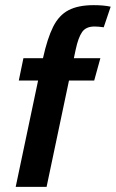

<svg xmlns="http://www.w3.org/2000/svg" viewBox="-20 -726 450 746"><path d="M41 0 128 -413H53L71 -500H147Q164 -577 186.5 -622Q209 -667 246.5 -686.5Q284 -706 344 -706Q383 -706 410 -700L383 -620Q362 -623 347 -623Q314 -623 299 -601.5Q284 -580 274 -533L267 -500H370L346 -413H248L161 0Z"/></svg>

Font: Epunda Sans SemiBold
Style: Italic
Weight: 600
Italic angle: -12.0243°
Designer: Simon Atzbach
Foundry: typofactur
Version: Version 2.204; ttfautohint (v1.8.4.7-5d5b)